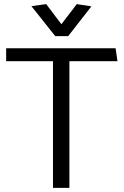

<svg xmlns="http://www.w3.org/2000/svg" viewBox="-20 -915 602 935"><path d="M543 -680H10V-617H238V0H318V-617H552ZM279 -797 205 -895 133 -885 249 -739H312L425 -884L354 -895Z"/></svg>

Font: Catamaran
Style: Regular
Weight: 400
Designer: Pria Ravichandran
Version: Version 2.000